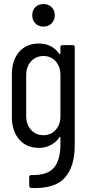

<svg xmlns="http://www.w3.org/2000/svg" viewBox="-20 -730 441 953"><path d="M135 139Q215 141 247.5 102.5Q280 64 280 -15V-47Q280 -50 278.5 -50.5Q277 -51 275 -49Q258 -23 231 -9.5Q204 4 174 4Q111 4 75 -38Q39 -80 39 -149V-361Q39 -431 75 -472.5Q111 -514 174 -514Q205 -514 231 -501Q257 -488 275 -462Q276 -460 278 -461Q280 -462 280 -464V-496Q280 -506 290 -506H341Q351 -506 351 -496V-9Q351 97 301.5 152.5Q252 208 135 203Q125 202 125 192V149Q125 139 135 139ZM280 -154V-357Q280 -399 256.5 -425.5Q233 -452 196 -452Q158 -452 134 -425.5Q110 -399 110 -357V-154Q110 -112 134 -85.5Q158 -59 196 -59Q233 -59 256.5 -85.5Q280 -112 280 -154ZM140 -654Q140 -679 155.5 -694.5Q171 -710 196 -710Q220 -710 236 -694.5Q252 -679 252 -654Q252 -630 236 -614Q220 -598 196 -598Q171 -598 155.5 -614Q140 -630 140 -654Z"/></svg>

Font: Barlow Condensed
Style: Regular
Weight: 400
Width: 3
Designer: Jeremy Tribby
Foundry: Tribby Type
Version: Version 1.500